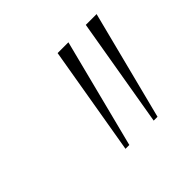

<svg xmlns="http://www.w3.org/2000/svg" viewBox="-77 -792 390 390"><g transform="rotate(-45 118.5 -596.5)"><path d="M85 -479H96L156 -714H125ZM166 -479H177L237 -714H206Z"/></g></svg>

Font: Noto Serif Display Condensed Thin
Style: Italic
Weight: 100
Width: 3
Italic angle: -12°
Designer: Monotype Design Team
Foundry: Monotype Imaging Inc.
Version: Version 2.009